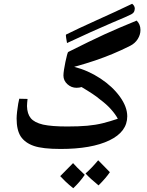

<svg xmlns="http://www.w3.org/2000/svg" viewBox="-20 -789 781 1017"><path d="M301 0Q206 0 159.5 -16Q113 -32 90 -66Q68 -100 68 -161Q68 -175 70.5 -197.5Q73 -220 76.5 -240Q80 -260 82 -266L126 -265Q125 -255 124 -246Q123 -237 123 -227Q124 -186 143 -163Q162 -140 208 -129Q231 -124 263 -121.5Q295 -119 337 -119Q398 -119 442.5 -123Q487 -127 525 -136.5Q563 -146 604 -160Q592 -183 568 -210Q544 -237 510 -262Q494 -276 469 -292.5Q444 -309 412 -328Q401 -324 385 -324Q358 -324 337 -343Q316 -362 316 -389Q316 -400 319 -420Q322 -440 326.5 -461Q331 -482 335 -497.5Q339 -513 342 -514Q402 -544 448 -566.5Q494 -589 533.5 -607Q573 -625 614 -642.5Q655 -660 704 -680Q714 -670 719 -657.5Q724 -645 724 -630Q724 -605 709.5 -582Q695 -559 669 -546Q621 -522 576.5 -503.5Q532 -485 483.5 -468.5Q435 -452 373 -435Q447 -416 511.5 -373.5Q576 -331 615 -277Q654 -223 654 -173Q654 -91 559.5 -45.5Q465 0 301 0ZM335 -561Q332 -578 330.5 -587.5Q329 -597 329 -601Q329 -605 330 -606Q360 -621 400.5 -640Q441 -659 492 -682Q539 -703 586.5 -725Q634 -747 680 -769Q694 -758 694 -743Q693 -732 689.5 -725.5Q686 -719 675 -713Q667 -709 640.5 -697Q614 -685 570 -667Q521 -646 462 -619.5Q403 -593 335 -561ZM502 193Q459 158 433 130Q465 102 500 60Q503 63 518.5 78.5Q534 94 562 123Q552 138 537 155.5Q522 173 502 193ZM368 208Q343 188 326.5 172Q310 156 299 144Q316 127 333 109.5Q350 92 367 75Q373 82 388.5 98Q404 114 429 137Q416 156 401 173.5Q386 191 368 208Z"/></svg>

Font: Noto Naskh Arabic
Style: Regular
Weight: 400
Designer: Monotype Design Team, David Williams, Mohamad Dakak and Nizar Qandah
Foundry: Monotype Imaging Inc.
Version: Version 2.013